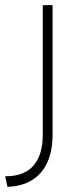

<svg xmlns="http://www.w3.org/2000/svg" viewBox="-20 -471 292 745"><path d="M0 213Q49 213 81 195Q113 177 129.5 140.5Q146 104 146 51V-451H184V51Q184 115 163.5 159.5Q143 204 104 228Q65 252 9 254Z"/></svg>

Font: Alexandria ExtraLight
Style: Regular
Weight: 250
Designer: Mohamed Gaber
Foundry: Kief Type Foundry
Version: Version 5.100